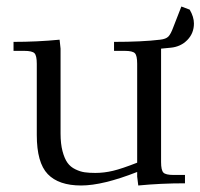

<svg xmlns="http://www.w3.org/2000/svg" viewBox="-20 -569 622 596"><path d="M22 -411.1V-439Q94.7 -439 165 -445.8L168 -418V-154.8Q168 -122.6 174.1 -99.6Q180.2 -76.7 189.5 -63.7Q198.7 -50.8 213.9 -43.5Q229 -36.1 242.9 -34.2Q256.8 -32.2 275.9 -32.2Q303.2 -32.2 330.8 -38.8Q358.4 -45.4 405.8 -64V-371.1Q405.8 -396.5 398.7 -403.8Q391.6 -411.1 367.2 -411.1H334V-439Q420.9 -439 477.1 -445.8Q495.1 -447.8 502.7 -455.6Q510.3 -463.4 518.1 -484.9L543 -548.8L568.8 -539.1Q582 -516.6 582 -496.1Q582 -465.8 561.5 -444.8Q541 -423.8 509.8 -420.9L480 -418V-65.9Q480 -41 487.1 -33.4Q494.1 -25.9 519 -25.9H554.2V0Q479.5 0 409.2 6.8L405.8 -21V-35.2Q298.8 6.8 231.9 6.8Q162.1 6.8 128.2 -28.6Q94.2 -64 94.2 -149.9V-371.1Q94.2 -396 87.2 -403.6Q80.1 -411.1 55.2 -411.1Z"/></svg>

Font: Dihjauti S
Style: Regular
Weight: 400
Designer: T. Christopher White
Version: Version 3.0.0